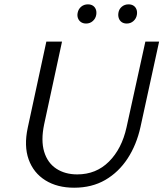

<svg xmlns="http://www.w3.org/2000/svg" viewBox="-20 -848 747 877"><path d="M318.6 9.4Q241.4 9.4 187.2 -24.4Q133 -58.2 110.9 -119.7Q88.8 -181.3 106.8 -264.9L191.7 -658H263.3L181.6 -279.8Q166.3 -206.3 181.7 -155.1Q197.1 -104 237 -77.7Q277 -51.4 332.8 -51.4Q419.1 -51.4 477.6 -109.8Q536.2 -168.2 557.9 -266.1L644 -658H706.8L621.8 -268.5Q603.7 -186.4 562.8 -123.9Q521.9 -61.5 460.8 -26Q399.7 9.4 318.6 9.4ZM373.4 -740.5Q359.6 -740.5 350 -747Q340.3 -753.6 336.1 -765Q332 -776.3 334.7 -789.5Q338 -806.7 350.8 -817.4Q363.6 -828.1 381.5 -828.1Q395.2 -828.1 404.4 -822Q413.5 -816 417.7 -805.2Q421.8 -794.5 419.6 -780.7Q416.9 -763.5 404 -752Q391.2 -740.5 373.4 -740.5ZM559 -740.5Q545.3 -740.5 535.9 -747Q526.5 -753.6 522.6 -765Q518.7 -776.3 520.9 -789.5Q523.6 -806.7 536.5 -817.4Q549.3 -828.1 567.2 -828.1Q580.8 -828.1 590 -822Q599.2 -816 603.3 -805.2Q607.5 -794.5 605.3 -780.7Q602.5 -763.5 589.7 -752Q576.8 -740.5 559 -740.5Z"/></svg>

Font: Ysabeau
Style: Bold Italic
Weight: 700
Italic angle: -12°
Designer: Christian Thalmann (Catharsis Fonts)
Version: Version 2.002